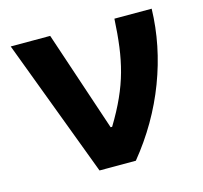

<svg xmlns="http://www.w3.org/2000/svg" viewBox="-84 -632 768 725"><g transform="rotate(-15 300.0 -269.5)"><path d="M219.3 0 16.6 -539.1H170.9L302.1 -146.9H308Q339.7 -199.1 360.4 -245.2Q381.2 -291.2 393.5 -336.4Q405.9 -381.6 412.4 -431Q418.9 -480.3 421.9 -539.1H567.6Q563.9 -396.4 511.2 -257.7Q458.5 -119 361.3 0Z"/></g></svg>

Font: Inter Display V
Style: Regular
Weight: 400
Designer: Rasmus Andersson
Foundry: rsms
Version: Version 3.015;git-src